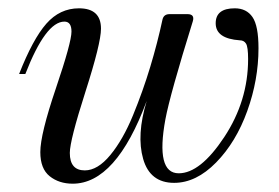

<svg xmlns="http://www.w3.org/2000/svg" viewBox="-20 -433 672 462"><path d="M155 9Q122 9 99.5 -9Q77 -27 77 -67Q77 -110 114.5 -220.5Q152 -331 152 -357Q152 -381 135 -381Q90 -381 41 -255H26Q59 -339 91.5 -376Q124 -413 170 -413Q223 -413 223 -364Q223 -329 185.5 -212Q148 -95 148 -65Q148 -23 184 -23Q215 -23 245.5 -60Q276 -97 300 -155.5Q324 -214 341.5 -272Q359 -330 371 -386Q374 -399 388 -399H431Q449 -399 444 -382Q389 -205 378 -146Q354 -16 410 -16Q462 -16 519.5 -103Q577 -190 577 -291Q577 -320 572 -328Q567 -336 557 -336Q499 -340 499 -377Q499 -413 545 -413Q573 -413 587.5 -392Q602 -371 602 -317Q602 -241 575 -166Q548 -91 500 -42Q452 7 399 7Q341 7 324.5 -50.5Q308 -108 333 -190Q259 9 155 9Z"/></svg>

Font: HK Venetian
Style: Italic
Weight: 400
Italic angle: -12°
Version: Version 1.000;PS 001.000;hotconv 1.0.88;makeotf.lib2.5.64775